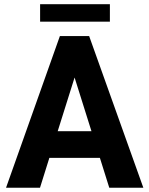

<svg xmlns="http://www.w3.org/2000/svg" viewBox="-20 -880 700 900"><path d="M495.1 -860.4V-778.3H168V-860.4ZM492.2 0 448.2 -140.1H211.4L167.5 0H8.3L260.7 -710.9H397.9L651.9 0ZM250.5 -265.1H408.7L329.6 -516.6Z"/></svg>

Font: Robert Sans Black
Style: Regular
Weight: 900
Designer: Christian Robertson (extended by Adam Twardoch)
Foundry: Google
Version: Version 12.135;April 2, 2019;FontCreator 11.5.0.2425 64-bit;